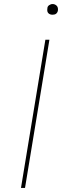

<svg xmlns="http://www.w3.org/2000/svg" viewBox="-20 -932 340 952"><path d="M84 0 205 -735H225L104 0ZM240 -859Q234 -859 228.5 -861Q223 -863 219 -867.5Q215 -872 214.5 -878.5Q214 -885 215 -891Q215 -896 217.5 -900Q220 -904 224 -906.5Q228 -909 232 -910.5Q236 -912 241 -912Q247 -912 252.5 -909.5Q258 -907 262 -902.5Q266 -898 267 -891.5Q268 -885 267 -879Q266 -874 263.5 -870Q261 -866 257.5 -863.5Q254 -861 249.5 -860Q245 -859 240 -859Z"/></svg>

Font: Iosevka Aile Thin
Style: Italic
Weight: 100
Italic angle: -9°
Designer: Belleve Invis
Foundry: Belleve Invis
Version: Version 31.1.0; ttfautohint (v1.8.4)